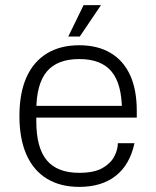

<svg xmlns="http://www.w3.org/2000/svg" viewBox="-20 -721 609 751"><path d="M290 10Q216 10 163.5 -22Q111 -54 83.5 -116Q56 -178 56 -267Q56 -357 83.5 -418.5Q111 -480 163.5 -512Q216 -544 290 -544Q361 -544 411.5 -514.5Q462 -485 488.5 -428Q515 -371 515 -287V-261H101V-307H485L457 -272V-288Q457 -392 416.5 -441Q376 -490 290 -490Q204 -490 163 -441Q122 -392 122 -288V-247Q122 -143 163 -94Q204 -45 290 -45Q348 -45 380.5 -63.5Q413 -82 427 -109Q441 -136 441 -161H506Q488 -77 433 -33.5Q378 10 290 10ZM247 -578 307 -701H375L292 -578Z"/></svg>

Font: Mozilla Headline ExtraLight
Style: Regular
Weight: 200
Designer: Studio DRAMA
Foundry: Studio DRAMA
Version: Version 1.000